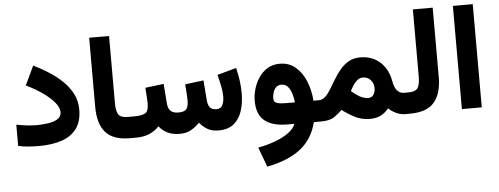

<svg xmlns="http://www.w3.org/2000/svg" viewBox="-57 -843 3293 1268"><g transform="rotate(-5 1589.5 -209.5)"><path d="M171.4 -139.6Q211.4 -139.6 249.8 -145.3Q288.1 -150.9 313.2 -166.5Q338.4 -182.1 338.4 -211.9Q338.4 -242.7 308.8 -277.6Q279.3 -312.5 230.7 -346.2Q182.1 -379.9 125 -406.7L185.1 -533.7Q236.8 -508.3 286.4 -476.8Q335.9 -445.3 375.7 -406.7Q415.5 -368.2 439.2 -321.3Q462.9 -274.4 462.9 -217.8Q462.9 -139.6 427.5 -91.8Q392.1 -43.9 328.1 -22.5Q264.2 -1 178.7 -1Q139.6 -1 106 -3.7Q72.3 -6.3 40 -13.7V-154.3Q71.8 -147.9 108.2 -143.8Q144.5 -139.6 171.4 -139.6Z M569.3 -684.6H701.2V-238.3Q701.2 -186.5 716.3 -163.8Q731.4 -141.1 778.8 -141.1H791V0H778.8Q669.4 0 619.4 -56.6Q569.3 -113.3 569.3 -226.6Z M1111.8 0Q1062.5 0 1029.1 -16.8Q995.6 -33.7 974.1 -61.5Q947.3 -33.2 910.2 -16.6Q873 0 816.4 0H771.5V-141.1H817.4Q871.1 -141.1 893.8 -154.3Q916.5 -167.5 916.5 -217.8Q916.5 -225.6 915.5 -243.7Q914.6 -261.7 913.1 -283.4Q911.6 -305.2 910.2 -322.8L1032.7 -337.9L1043 -206.1Q1047.4 -141.1 1112.8 -141.1Q1153.3 -141.1 1167 -158Q1180.7 -174.8 1180.7 -217.8Q1180.7 -224.6 1179.7 -242.9Q1178.7 -261.2 1177.2 -283.2Q1175.8 -305.2 1174.3 -322.8L1296.9 -337.9L1307.1 -206.1Q1309.1 -176.3 1322 -158.7Q1335 -141.1 1366.2 -141.1Q1395.5 -141.1 1406.5 -164.3Q1417.5 -187.5 1417.5 -219.7Q1417.5 -247.6 1412.4 -277.1Q1407.2 -306.6 1401.1 -330.8Q1395 -355 1392.1 -366.2L1518.6 -400.9Q1528.3 -362.3 1534.7 -318.6Q1541 -274.9 1541 -231.9Q1541 -171.4 1525.1 -118.4Q1509.3 -65.4 1471.2 -32.7Q1433.1 0 1367.2 0Q1323.2 0 1293.2 -18.1Q1263.2 -36.1 1242.7 -62.5Q1217.8 -36.1 1186.3 -18.1Q1154.8 0 1111.8 0Z M1807.6 -403.8Q1869.1 -403.8 1912.1 -367.2Q1955.1 -330.6 1979.5 -270.8Q2003.9 -210.9 2008.8 -141.1H2045.4V0H1999Q1971.2 111.3 1889.6 175Q1808.1 238.8 1667 266.1L1618.7 135.7Q1680.2 124 1732.7 104.5Q1785.2 85 1821.5 58.6Q1857.9 32.2 1870.1 0H1824.2Q1725.6 0 1673.8 -41.3Q1622.1 -82.5 1622.1 -174.8Q1622.1 -210.9 1633.3 -250.7Q1644.5 -290.5 1667.5 -325.4Q1690.4 -360.4 1725.3 -382.1Q1760.3 -403.8 1807.6 -403.8ZM1823.7 -141.1H1886.2Q1883.3 -168.5 1874.8 -197.3Q1866.2 -226.1 1849.9 -245.6Q1833.5 -265.1 1806.6 -265.1Q1783.7 -265.1 1770.3 -250.7Q1756.8 -236.3 1751.2 -216.6Q1745.6 -196.8 1745.6 -180.2Q1745.6 -154.3 1767.3 -147.7Q1789.1 -141.1 1823.7 -141.1Z M2047.4 0H2025.9L2026.4 -141.1H2044.9Q2068.8 -141.1 2088.1 -159.7Q2107.4 -178.2 2125.2 -207.8Q2143.1 -237.3 2162.8 -270.3Q2182.6 -303.2 2207.3 -332.8Q2231.9 -362.3 2264.6 -380.9Q2297.4 -399.4 2341.3 -399.4Q2396.5 -399.4 2437.7 -376.5Q2479 -353.5 2504.4 -314.5Q2529.8 -275.4 2538.1 -227.1Q2546.4 -178.2 2565.4 -159.7Q2584.5 -141.1 2606 -141.1H2618.7V0H2605.5Q2574.2 0 2543.9 -14.4Q2513.7 -28.8 2495.1 -48.3Q2470.7 -17.6 2440.9 -3.2Q2411.1 11.2 2369.1 11.2Q2318.4 11.2 2274.2 -10.5Q2230 -32.2 2188 -64.5Q2161.1 -37.6 2132.1 -18.8Q2103 0 2047.4 0ZM2345.7 -265.1Q2325.7 -265.1 2309.6 -251.7Q2293.5 -238.3 2281.2 -219.2Q2269 -200.2 2260.7 -183.1Q2275.9 -169.4 2289.6 -159.7Q2303.2 -149.9 2315.4 -143.1Q2332 -134.8 2345.7 -131.1Q2359.4 -127.4 2369.6 -127.4Q2395.5 -127.4 2406.7 -146.2Q2418 -165 2418 -189Q2418 -219.7 2398.9 -242.4Q2379.9 -265.1 2345.7 -265.1Z M2599.1 -141.1H2636.2Q2687 -141.1 2701.2 -165Q2715.3 -189 2715.3 -237.8V-684.6H2846.7V-226.1Q2846.7 -114.3 2797.1 -57.1Q2747.6 0 2635.7 0H2599.1Z M3112.3 -684.6V-0.5H2980.5V-684.6Z"/></g></svg>

Font: Vazirmatn UI ExtraBold
Style: Regular
Weight: 800
Designer: Saber Rastikerdar
Foundry: Saber Rastikerdar
Version: Version 33.003